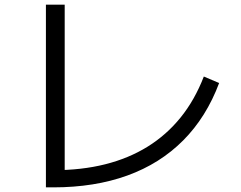

<svg xmlns="http://www.w3.org/2000/svg" viewBox="-20 -784 1040 828"><path d="M178 24V-764H259V4L210 -50Q332 -50 433.5 -75.5Q535 -101 616.5 -151.5Q698 -202 759 -277.5Q820 -353 859 -454L925 -426Q870 -279 770 -178.5Q670 -78 529 -27Q388 24 210 24Z"/></svg>

Font: M PLUS 2
Style: Regular
Weight: 400
Designer: Coji Morishita
Foundry: UNDERFOREST DESIGN
Version: Version 1.001